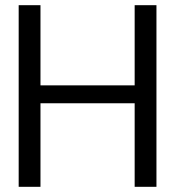

<svg xmlns="http://www.w3.org/2000/svg" viewBox="-20 -720 676 740"><path d="M499 0V-700H583V0ZM52 0V-700H136V0ZM120 -322V-391H520V-322Z"/></svg>

Font: DM Sans 9pt 36pt
Style: Regular
Weight: 400
Version: Version 4.004;gftools[0.9.30]